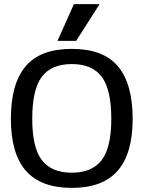

<svg xmlns="http://www.w3.org/2000/svg" viewBox="-20 -900 699 935"><path d="M340 -880H465L351 -701H260ZM33 -321Q33 -492 104.5 -577Q176 -662 330 -662Q483 -662 554.5 -577Q626 -492 626 -321Q626 -152 553 -68.5Q480 15 330 15Q179 15 106 -68.5Q33 -152 33 -321ZM522 -321Q522 -464 475.5 -526Q429 -588 330 -588Q230 -588 183.5 -526Q137 -464 137 -321Q137 -181 184 -120Q231 -59 330 -59Q428 -59 475 -120Q522 -181 522 -321Z"/></svg>

Font: Pridi
Style: Regular
Weight: 400
Designer: Katatrad Team
Foundry: CadsonDemak
Version: Version 1.001